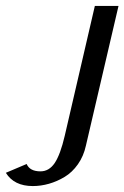

<svg xmlns="http://www.w3.org/2000/svg" viewBox="-159 -460 421 650"><path d="M-68.8 95.2Q-58.1 120.1 -22 120.1Q7.3 120.1 26.4 91.6Q45.4 63 60.1 0L162.1 -439.9H242.2L131.8 33.2Q124 68.8 104.7 96.2Q85.4 123.5 59.8 138.9Q34.2 154.3 6.8 162.1Q-20.5 169.9 -47.9 169.9Q-111.3 169.9 -139.2 125Z"/></svg>

Font: Pfennig
Style: Italic
Weight: 500
Italic angle: -13°
Version: Version 20120410 ; ttfautohint (v0.8)